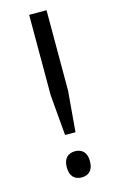

<svg xmlns="http://www.w3.org/2000/svg" viewBox="-112 -744 472 801"><g transform="rotate(-15 123.5 -344.0)"><path d="M101 -700H176V-353L161 -177H116L101 -353ZM88 -45Q88 -73 101.5 -87Q115 -101 138 -101Q161 -101 174.5 -87Q188 -73 188 -45Q188 -16 174.5 -2Q161 12 138 12Q115 12 101.5 -2Q88 -16 88 -45Z"/></g></svg>

Font: PT Sans Narrow
Style: Regular
Weight: 400
Width: 3
Designer: A.Korolkova, O.Umpeleva, V.Yefimov
Foundry: ParaType Ltd
Version: Version 2.003W OFL